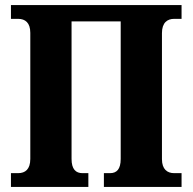

<svg xmlns="http://www.w3.org/2000/svg" viewBox="-20 -734 756 754"><path d="M23 0H327V-54H304C278 -54 261 -69 261 -110V-650H454V-110C454 -69 438 -54 412 -54H388V0H693V-54H664C637 -54 616 -69 616 -109V-604C616 -645 637 -660 664 -660H693V-714H23V-660H51C79 -660 99 -645 99 -605V-110C99 -69 79 -54 51 -54H23Z"/></svg>

Font: Noto Serif Condensed ExtraBold
Style: Regular
Weight: 800
Width: 3
Designer: Monotype Design Team
Foundry: Monotype Imaging Inc.
Version: Version 2.013